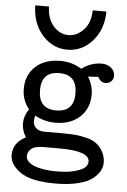

<svg xmlns="http://www.w3.org/2000/svg" viewBox="-63 -817 701 1062"><g transform="rotate(5 287.5 -286.0)"><path d="M30.8 64Q30.8 -4.9 101.1 -40Q78.1 -77.1 78.1 -115.2Q78.1 -158.2 105 -195.8Q65.9 -242.7 65.9 -307.1Q65.9 -383.3 116.9 -430.7Q168 -478 254.9 -478Q319.8 -478 373 -444.8Q423.8 -482.9 483.9 -482.9Q514.6 -482.9 535.9 -465.6Q557.1 -448.2 557.1 -421.9Q557.1 -401.9 543.9 -389.9Q530.8 -377.9 513.2 -377.9Q485.4 -377.9 471.2 -408.2L414.1 -404.8Q442.9 -356.9 442.9 -307.1Q442.9 -230 391.4 -182.4Q339.8 -134.8 254.9 -134.8Q196.8 -134.8 142.1 -164.1Q137.2 -149.9 137.2 -134.8Q137.2 -108.9 154.5 -94.5Q171.9 -80.1 200.2 -80.1H308.1Q346.2 -80.1 373.5 -77.6Q400.9 -75.2 439 -65.7Q477.1 -56.2 502.4 -31.5Q527.8 -6.8 538.1 29.8Q542 44.9 542 63Q542 85.9 530 107.9Q518.1 129.9 491.5 151.4Q464.8 172.9 411.9 186.5Q358.9 200.2 286.1 200.2Q148.9 200.2 89.8 158Q30.8 115.7 30.8 64ZM88.9 -772H165Q167 -705.1 201.9 -664.6Q236.8 -624 286.1 -624Q331.1 -624 368.4 -662.1Q405.8 -700.2 408.2 -772H483.9Q482.9 -672.9 425.5 -607.9Q368.2 -543 286.1 -543Q206.1 -543 148.4 -606.9Q90.8 -670.9 88.9 -772ZM115.2 62Q115.2 94.2 160.2 113Q205.1 131.8 280.8 132.8H283.2Q349.1 132.8 391.1 120.4Q433.1 107.9 445.6 93.5Q458 79.1 458 64Q458 4.9 295.9 4.9H201.2Q156.2 4.9 136.2 21Q115.2 38.1 115.2 62ZM155.8 -308.1Q155.8 -203.1 253.9 -203.1Q353 -203.1 353 -305.2Q353 -410.2 254.9 -410.2Q155.8 -410.2 155.8 -308.1Z"/></g></svg>

Font: CMU Concrete
Style: Bold
Weight: 700
Version: Version 0.7.0